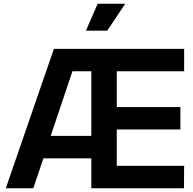

<svg xmlns="http://www.w3.org/2000/svg" viewBox="-20 -1006 1031 1026"><path d="M268 -745H964V-625H604V-434H944V-314H604V-120H964L963 0H468V-160H212L158 0H11ZM468 -280V-625H367L251 -280ZM502 -986H649L553 -842H439Z"/></svg>

Font: Evergrow Sans
Style: Bold
Weight: 700
Foundry: 10Web
Version: Version 1.000